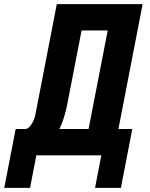

<svg xmlns="http://www.w3.org/2000/svg" viewBox="-102 -749 724 926"><path d="M-81.5 157.2H43L73.2 0H386.7L356.4 157.2H481L536.1 -127H469.2L585.9 -729H171.9L67.9 -192.4C61.5 -160.6 38.1 -127 22.5 -127H-26.4ZM184.6 -127C199.7 -156.7 213.4 -200.2 221.7 -242.7L291.5 -602.1H417.5L325.2 -127Z"/></svg>

Font: Hack
Style: Bold Oblique
Weight: 700
Italic angle: -12°
Monospace: yes
Designer: Christopher Simpkins
Foundry: Christopher Simpkins
Version: Version 2.010